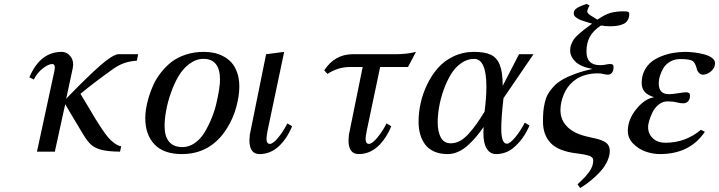

<svg xmlns="http://www.w3.org/2000/svg" viewBox="-20 -763 3618 966"><path d="M308.1 -238.8 255.9 0H166Q243.7 -360.4 253.9 -407.2Q255.9 -418.9 255.9 -421.9Q255.9 -440.9 243.2 -440.9Q224.1 -440.9 196 -419.4Q168 -397.9 149.9 -362.8L127.9 -374Q181.6 -502 291 -502Q313.5 -502 330.8 -483.9Q348.1 -465.8 348.1 -438Q348.1 -432.6 346.2 -420.9L313 -266.1L333 -287.1Q424.8 -380.9 482.2 -431.6Q539.6 -482.4 571.8 -490.2H674.8L668.9 -458Q631.3 -455.1 603 -444.8Q574.7 -434.6 544.9 -413.1Q443.8 -340.3 384.8 -291Q400.4 -265.6 424.1 -225.6Q447.8 -185.5 461.2 -163.3Q474.6 -141.1 493.9 -112.5Q513.2 -84 526.9 -68.6Q540.5 -53.2 557.4 -41.3Q574.2 -29.3 589.8 -26.9L584 0Q524.9 -0.5 491.5 -9Q458 -17.6 438.7 -34.7Q419.4 -51.8 397.9 -87.9Q317.4 -221.7 308.1 -238.8Z M710.9 -168.9Q710.9 -189 714.6 -214.4Q718.3 -239.7 727.8 -272.2Q737.3 -304.7 751.7 -336.2Q766.1 -367.7 789.8 -397.9Q813.5 -428.2 842.8 -451.2Q872.1 -474.1 914.1 -488Q956.1 -502 1004.9 -502Q1030.8 -502 1054.7 -497.3Q1078.6 -492.7 1102.8 -480.2Q1127 -467.8 1144.5 -448.5Q1162.1 -429.2 1173.1 -398.2Q1184.1 -367.2 1184.1 -327.1Q1184.1 -281.2 1168.5 -223.6Q1152.8 -166 1121.1 -116.2Q1040 12.2 895 12.2Q803.7 12.2 757.3 -36.6Q710.9 -85.4 710.9 -168.9ZM808.1 -128.9Q808.1 -76.2 831.1 -49.6Q854 -22.9 897.9 -22.9Q930.7 -22.9 959.5 -43Q988.3 -63 1008.1 -95.2Q1027.8 -127.4 1043.7 -165.8Q1059.6 -204.1 1068.6 -242.7Q1077.6 -281.2 1082.3 -311.8Q1086.9 -342.3 1086.9 -361.8Q1086.9 -466.8 1003.9 -466.8Q966.3 -466.8 933.1 -441.9Q899.9 -417 877.7 -378.9Q855.5 -340.8 839.4 -294.4Q823.2 -248 815.7 -205.3Q808.1 -162.6 808.1 -128.9Z M1409.7 -502 1326.7 -107.9Q1320.8 -77.6 1320.8 -64.9Q1320.8 -39.1 1337.9 -39.1Q1353.5 -39.1 1379.4 -70.3Q1405.3 -101.6 1425.8 -142.1L1449.7 -127.9Q1422.4 -62.5 1380.6 -25.1Q1338.9 12.2 1285.6 12.2Q1234.9 12.2 1234.9 -57.1Q1234.9 -67.4 1236.8 -85L1318.8 -490.2Z M1739.7 -425.8Q1680.7 -425.8 1627.4 -391.1L1611.3 -409.2Q1664.6 -490.2 1754.4 -490.2H1968.8Q2026.9 -490.2 2072.8 -502L2032.7 -425.8H1892.6L1825.7 -107.9Q1819.3 -75.2 1819.3 -64.9Q1819.3 -39.1 1836.4 -39.1Q1852.1 -39.1 1878.2 -70.3Q1904.3 -101.6 1924.8 -142.1L1948.7 -127.9Q1921.4 -62.5 1879.6 -25.1Q1837.9 12.2 1784.7 12.2Q1733.4 12.2 1733.4 -57.1Q1733.4 -67.4 1735.4 -85L1804.7 -425.8Z M2513.2 -269Q2502 -171.9 2502 -116.2Q2502 -40 2530.3 -40Q2545.9 -40 2572.8 -72.8Q2599.6 -105.5 2620.1 -146L2644 -131.8Q2613.8 -59.6 2559.1 -16.1Q2522.5 12.2 2475.1 12.2Q2445.8 12.2 2428.2 -16.1Q2412.1 -42.5 2412.1 -94.2Q2412.1 -114.3 2413.1 -124Q2394 -96.7 2376.2 -75.4Q2358.4 -54.2 2335 -32.7Q2311.5 -11.2 2285.4 0.5Q2259.3 12.2 2232.9 12.2Q2193.4 12.2 2164.3 -0.7Q2135.3 -13.7 2118.4 -36.9Q2101.6 -60.1 2093.8 -88.4Q2085.9 -116.7 2085.9 -150.9Q2085.9 -195.8 2096.2 -243.2Q2106.4 -290.5 2128.7 -337.2Q2150.9 -383.8 2182.6 -420.2Q2214.4 -456.5 2261.5 -479.2Q2308.6 -502 2364.3 -502Q2419.9 -502 2450.4 -487.1Q2481 -472.2 2495.1 -435.3Q2509.3 -398.4 2509.3 -331.1L2591.3 -490.2H2664.1ZM2418 -201.2Q2427.2 -273.4 2427.2 -326.2Q2427.2 -466.8 2365.2 -466.8Q2330.6 -466.8 2299.8 -444.8Q2269 -422.9 2248 -387.9Q2227.1 -353 2211.9 -310.3Q2196.8 -267.6 2189.5 -225.8Q2182.1 -184.1 2182.1 -147.9Q2182.1 -101.1 2197.8 -71.5Q2213.4 -42 2248 -42Q2272 -42 2294.4 -54.2Q2316.9 -66.4 2338.9 -91.1Q2360.8 -115.7 2377.9 -139.9Q2395 -164.1 2418 -201.2Z M2989.7 -394Q2956.5 -394 2928.7 -386.5Q2900.9 -378.9 2881.8 -366.7Q2862.8 -354.5 2847.9 -337.9Q2833 -321.3 2824.2 -304.2Q2815.4 -287.1 2809.6 -268.8Q2803.7 -250.5 2801.8 -236.1Q2799.8 -221.7 2799.8 -209Q2799.8 -157.2 2836.9 -122.3Q2874 -87.4 2945.8 -73.2L2954.6 -70.8Q2977.1 -66.4 2991.5 -62.3Q3005.9 -58.1 3020 -50.8Q3034.2 -43.5 3041 -31.7Q3047.9 -20 3047.9 -3.9Q3047.9 19.5 3036.9 44.4Q3025.9 69.3 3009.8 89.1Q2993.7 108.9 2972.2 128.2Q2950.7 147.5 2933.3 160.2Q2916 172.9 2898.9 183.1L2885.7 164.1Q2887.7 162.1 2902.1 148.7Q2916.5 135.3 2924.1 126.7Q2931.6 118.2 2942.9 103.5Q2954.1 88.9 2959.5 73.7Q2964.8 58.6 2964.8 43Q2964.8 39.1 2963.4 35.6Q2961.9 32.2 2958.5 29.3Q2955.1 26.4 2951.9 24.2Q2948.7 22 2942.6 20.3Q2936.5 18.6 2932.1 17.3Q2927.7 16.1 2920.2 14.6Q2912.6 13.2 2908 12.5Q2903.3 11.7 2894.8 10.5Q2886.2 9.3 2881.8 8.8Q2789.6 -2.4 2750.7 -43.2Q2711.9 -84 2711.9 -150.9Q2711.9 -180.2 2713.6 -201.4Q2715.3 -222.7 2721.2 -247.6Q2727.1 -272.5 2737.5 -290.8Q2748 -309.1 2766.4 -328.6Q2784.7 -348.1 2810.8 -363Q2836.9 -377.9 2874.8 -391.8Q2912.6 -405.8 2960.9 -416Q2900.9 -427.2 2874.8 -452.9Q2848.6 -478.5 2848.6 -509.8Q2848.6 -525.9 2854.5 -540.5Q2860.4 -555.2 2867.2 -565.4Q2874 -575.7 2891.8 -591.3Q2909.7 -606.9 2920.7 -615.5Q2931.6 -624 2959 -644Q2939.5 -649.9 2931.4 -652.3Q2923.3 -654.8 2909.7 -659.4Q2896 -664.1 2890.6 -667.2Q2885.3 -670.4 2878.4 -675.3Q2871.6 -680.2 2869.1 -685.3Q2866.7 -690.4 2866.7 -696.8Q2866.7 -712.4 2883.1 -722.7Q2899.4 -732.9 2930.7 -743.2L2945.8 -735.8Q2934.6 -711.9 2934.6 -708Q2934.6 -703.1 2936.3 -699.5Q2938 -695.8 2943.4 -691.4Q2948.7 -687 2952.9 -684.3Q2957 -681.6 2968 -675Q2979 -668.5 2985.8 -664.1Q3024.9 -690.9 3053 -698.5Q3081.1 -706.1 3118.7 -706.1Q3134.3 -706.1 3140.1 -703.4Q3146 -700.7 3146 -693.8Q3146 -674.3 3137.9 -661.1Q3129.9 -647.9 3115.2 -641.8Q3100.6 -635.7 3085.4 -633.3Q3070.3 -630.9 3050.8 -630.9Q3022.9 -630.9 3003.9 -634.8Q2964.4 -609.4 2947.5 -577.6Q2930.7 -545.9 2930.7 -503.9Q2930.7 -435.1 2999 -435.1Q3015.1 -435.1 3027.8 -438Q3040.5 -440.9 3049.8 -440.9Q3059.1 -440.9 3063 -437.7Q3066.9 -434.6 3066.9 -425.8Q3066.9 -407.7 3059.3 -397.5Q3051.8 -387.2 3037.6 -387.2Q3030.8 -387.2 3015.9 -390.6Q3001 -394 2989.7 -394Z M3526.4 -100.1Q3451.2 12.2 3299.8 12.2Q3265.1 12.2 3229.5 0Q3193.8 -12.2 3166.3 -39.8Q3138.7 -67.4 3138.7 -104Q3138.7 -161.6 3181.6 -214.4Q3224.6 -267.1 3271.5 -273.9Q3238.3 -283.7 3223.4 -301.3Q3208.5 -318.8 3208.5 -346.2Q3208.5 -380.9 3222.9 -408.7Q3237.3 -436.5 3259.5 -453.4Q3281.7 -470.2 3311.5 -481.4Q3341.3 -492.7 3369.4 -497.1Q3397.5 -501.5 3425.8 -502Q3450.2 -502 3475.1 -498.8Q3500 -495.6 3523.9 -489.3Q3547.9 -482.9 3562.7 -471.4Q3577.6 -460 3577.6 -444.8Q3577.6 -421.4 3557.4 -404.3Q3537.1 -387.2 3516.6 -387.2Q3505.4 -387.2 3497.1 -395.8Q3488.8 -404.3 3486.3 -415Q3478 -449.2 3462.6 -457.5Q3447.3 -465.8 3401.4 -465.8Q3374.5 -465.8 3352.8 -453.6Q3331.1 -441.4 3319.1 -422.4Q3307.1 -403.3 3300.8 -382.8Q3294.4 -362.3 3294.4 -342.8Q3294.4 -289.1 3345.7 -289.1Q3361.8 -289.1 3391.6 -293.9Q3421.4 -298.8 3430.7 -298.8Q3451.7 -298.8 3451.7 -283.2Q3451.7 -263.7 3442.1 -253.4Q3432.6 -243.2 3417.5 -243.2Q3402.8 -243.2 3384.3 -248Q3365.7 -252.9 3338.4 -252.9Q3314.5 -252.9 3294.4 -237.1Q3274.4 -221.2 3263.4 -198.7Q3252.4 -176.3 3246.6 -156.5Q3240.7 -136.7 3240.7 -125Q3240.7 -90.3 3264.2 -67.6Q3287.6 -44.9 3328.6 -44.9Q3429.2 -44.9 3506.3 -109.9Z"/></svg>

Font: Linguistics Pro
Style: Italic
Weight: 400
Italic angle: -12°
Designer: Stefan Peev, Context Ltd
Foundry: Stefan Peev, Context Ltd
Version: Version 001.000